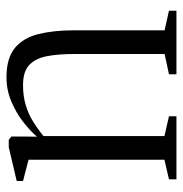

<svg xmlns="http://www.w3.org/2000/svg" viewBox="-6 -558 564 592"><g transform="rotate(-90 276.0 -262.0)"><path d="M79.5 -37V-456L14 -473V-492.5L118 -517H141L151 -509V-467.5L150.5 -430Q168.5 -451 196.5 -472.8Q224.5 -494.5 259.5 -509.2Q294.5 -524 333.5 -524Q393 -524 424.2 -498Q455.5 -472 467 -425.2Q478.5 -378.5 478.5 -317V-36.5L539 -23V0H343V-23L405.5 -36.5V-314.5Q405.5 -362.5 399 -398Q392.5 -433.5 372.2 -453.2Q352 -473 309.5 -473Q277.5 -473 250.8 -465.5Q224 -458 200.2 -443.8Q176.5 -429.5 152.5 -410V-37L213.5 -23V0H19V-23Z"/></g></svg>

Font: Merriweather 120pt Light
Style: Regular
Weight: 300
Version: Version 2.100